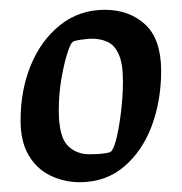

<svg xmlns="http://www.w3.org/2000/svg" viewBox="-20 -727 371 392"><path d="M143 -355Q111 -355 83 -368.5Q55 -382 38.5 -410Q22 -438 22 -481Q22 -543 43 -594Q64 -645 103 -676Q142 -707 194 -707Q244 -707 276.5 -677Q309 -647 309 -582Q309 -522 290 -470.5Q271 -419 233.5 -387Q196 -355 143 -355ZM163 -412Q169 -412 179 -412.5Q189 -413 197.5 -414.5Q206 -416 208 -419Q214 -427 219 -449.5Q224 -472 227.5 -502Q231 -532 231 -561Q231 -597 222.5 -616Q214 -635 199.5 -641.5Q185 -648 168 -648Q163 -648 154 -647Q145 -646 137 -644.5Q129 -643 127 -640Q123 -636 116.5 -615Q110 -594 105 -564Q100 -534 100 -502Q100 -449 117.5 -430.5Q135 -412 163 -412Z"/></svg>

Font: Faustina Light Medium
Style: Italic
Weight: 500
Italic angle: -8°
Version: Version 1.200